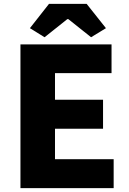

<svg xmlns="http://www.w3.org/2000/svg" viewBox="-20 -975 670 995"><path d="M86 0H569V-150H265V-308H514V-458H265V-596H558V-745H86ZM211 -782 329 -876H334L452 -782L529 -829L429 -955H234L135 -829Z"/></svg>

Font: Noto Sans KR Black
Style: Regular
Weight: 900
Designer: Ryoko NISHIZUKA 西塚涼子 (kana, bopomofo & ideographs); Paul D. Hunt (Latin, Greek & Cyrillic); Sandoll Communications 산돌커뮤니
Foundry: Adobe
Version: Version 2.004;hotconv 1.0.118;makeotfexe 2.5.65603